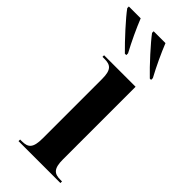

<svg xmlns="http://www.w3.org/2000/svg" viewBox="-312 -808 849 849"><g transform="rotate(45 112.5 -383.0)"><path d="M70 -606H79V-617C53 -665 27 -721 9 -766H-65V-756C-40 -721 29 -646 70 -606ZM226 -606H234V-617C208 -665 182 -721 164 -766H90V-756C116 -721 184 -646 226 -606ZM11 0H273V-10H263C225 -10 207 -23 207 -82V-536H10V-526H23C60 -526 78 -513 78 -456V-84C78 -24 61 -10 22 -10H11Z"/></g></svg>

Font: Noto Serif Display ExtraCondensed
Style: Bold
Weight: 700
Width: 2
Designer: Monotype Design Team
Foundry: Monotype Imaging Inc.
Version: Version 2.009